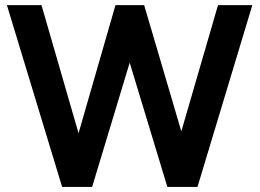

<svg xmlns="http://www.w3.org/2000/svg" viewBox="-20 -739 1026 759"><path d="M344.2 0 492.7 -491.2 641.6 0H760.7L977.5 -718.8H841.8L696.8 -219.7L549.8 -718.8H436.5L290.5 -212.4L144 -718.8H7.3L225.6 0Z"/></svg>

Font: Winston SemiBold
Style: Regular
Weight: 600
Designer: Vernon Adams, Kim Jin-seong, David Berlow, Cristiano Sobral
Foundry: The Winston Project Authors
Version: Version 3.004